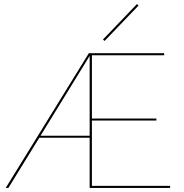

<svg xmlns="http://www.w3.org/2000/svg" viewBox="-20 -918 900 938"><path d="M491 -718 483 -725 649 -898 657 -891ZM811 -10V0H418V-245H172L21 0H8L414 -658H782V-648H429V-339H744V-329H429V-10ZM418 -255V-645L178 -255Z"/></svg>

Font: Ysabeau Infant Hairline
Style: Regular
Weight: 100
Designer: Christian Thalmann (Catharsis Fonts)
Version: Version 0.003